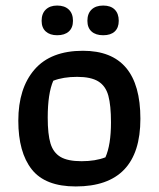

<svg xmlns="http://www.w3.org/2000/svg" viewBox="-20 -664 572 692"><path d="M130 -589Q130 -615 145 -629.5Q160 -644 186 -644Q213 -644 228 -629.5Q243 -615 243 -589Q243 -564 228 -550.5Q213 -537 186 -537Q160 -537 145 -550.5Q130 -564 130 -589ZM295 -589Q295 -615 310 -629.5Q325 -644 352 -644Q379 -644 393.5 -629.5Q408 -615 408 -589Q408 -564 393.5 -550.5Q379 -537 352 -537Q325 -537 310 -550.5Q295 -564 295 -589ZM46 -229Q46 -346 104.5 -413.5Q163 -481 279 -481Q486 -481 486 -236Q486 8 253 8Q143 8 94.5 -53.5Q46 -115 46 -229ZM360 -97Q380 -142 380 -223Q380 -284 370.5 -319Q361 -354 334.5 -370.5Q308 -387 258 -387Q208 -387 172 -373Q152 -327 152 -240Q152 -180 162 -147Q172 -114 198 -98.5Q224 -83 274 -83Q324 -83 360 -97Z"/></svg>

Font: Athiti SemiBold
Style: Regular
Weight: 600
Designer: CadsonDemak Team
Foundry: CadsonDemak
Version: Version 1.033